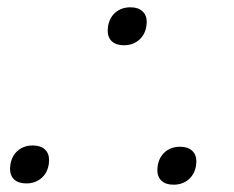

<svg xmlns="http://www.w3.org/2000/svg" viewBox="-20 -509 640 526"><path d="M411 -43.5Q411 -47 412 -55Q416 -79 432.5 -93Q449 -107 473.5 -107Q494.5 -107 506.2 -96.2Q518 -85.5 518 -66.5Q518 -63 517 -55Q513 -31 496.2 -17Q479.5 -3 455.5 -3Q434 -3 422.5 -13.8Q411 -24.5 411 -43.5ZM275 -425.5Q275 -429 276 -437Q280 -461 296.5 -475Q313 -489 337.5 -489Q358.5 -489 370.2 -478.2Q382 -467.5 382 -448.5Q382 -445 381 -437Q377 -413 360.2 -399Q343.5 -385 319.5 -385Q298 -385 286.5 -395.8Q275 -406.5 275 -425.5ZM7.5 -47Q7.5 -50.5 8.5 -58.5Q12.5 -82.5 29 -96.5Q45.5 -110.5 70 -110.5Q91 -110.5 102.8 -99.8Q114.5 -89 114.5 -70Q114.5 -66.5 113.5 -58.5Q109.5 -34.5 92.8 -20.5Q76 -6.5 52 -6.5Q30.5 -6.5 19 -17.2Q7.5 -28 7.5 -47Z"/></svg>

Font: JuliaMono Light
Style: Italic
Weight: 300
Italic angle: -9°
Monospace: yes
Designer: cormullion
Foundry: corm
Version: Version 0.054; ttfautohint (v1.8.4)